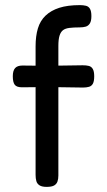

<svg xmlns="http://www.w3.org/2000/svg" viewBox="-20 -719 418 750"><path d="M162 11Q144 11 134.5 5Q125 -1 122 -11.5Q119 -22 119 -36V-538Q119 -578 128 -608Q137 -638 158 -658Q179 -678 211.5 -688.5Q244 -699 292 -699Q305 -699 315.5 -696.5Q326 -694 331.5 -684.5Q337 -675 337 -656Q337 -637 331 -627.5Q325 -618 315 -615Q305 -612 291 -612Q268 -612 251.5 -610Q235 -608 226 -601Q217 -594 212.5 -579.5Q208 -565 208 -540V-33Q208 -20 204.5 -10Q201 0 191.5 5.5Q182 11 162 11ZM68 -463 164 -462 303 -464Q317 -464 327 -461.5Q337 -459 342.5 -449.5Q348 -440 348 -421Q348 -402 343 -392.5Q338 -383 328 -380Q318 -377 304 -377L167 -379L66 -378Q45 -378 37.5 -388Q30 -398 30 -421Q30 -443 39 -453Q48 -463 68 -463Z"/></svg>

Font: Fredoka Light
Style: Regular
Weight: 400
Version: Version 2.001